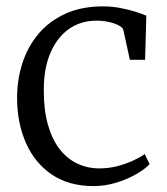

<svg xmlns="http://www.w3.org/2000/svg" viewBox="-20 -588 538 618"><path d="M281.5 11Q201.5 11 146.8 -26.2Q92 -63.5 63.8 -127.2Q35.5 -191 35 -270Q34.5 -329 51.5 -382.8Q68.5 -436.5 103 -478Q137.5 -519.5 189.8 -543.5Q242 -567.5 312 -567.5Q340.5 -567.5 367.8 -562.2Q395 -557 416.8 -550Q438.5 -543 451 -537.5L447 -395.5H398L377 -491.5Q375.5 -499 362.5 -506Q349.5 -513 330.5 -517.2Q311.5 -521.5 291 -521.5Q240 -521.5 202 -494.8Q164 -468 142.5 -418.2Q121 -368.5 121 -300Q120.5 -235.5 134 -187.5Q147.5 -139.5 171.8 -108.2Q196 -77 228.8 -61.5Q261.5 -46 299.5 -46Q330 -46 357.8 -53.2Q385.5 -60.5 408.2 -71Q431 -81.5 446 -92L461.5 -59.5Q443.5 -41 414.2 -25Q385 -9 350.5 1Q316 11 281.5 11Z"/></svg>

Font: Merriweather 24pt Light
Style: Regular
Weight: 300
Designer: Eben Sorkin
Foundry: Eben Sorkin
Version: Version 2.100